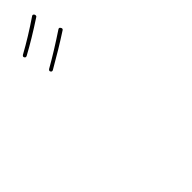

<svg xmlns="http://www.w3.org/2000/svg" viewBox="37 -1199 926 926"><g transform="rotate(45 500.0 -736.5)"><path d="M123 -623Q116.2 -619.1 110.4 -627.9Q66.4 -708 9.8 -791Q4.9 -797.9 12.7 -803.7Q15.6 -805.7 20.5 -805.7Q25.4 -805.7 27.3 -801.8Q86.9 -710.9 127 -636.7Q131.8 -627.9 123 -623ZM248 -668.9Q204.1 -746.1 144.5 -835.9Q139.6 -843.8 148.4 -848.6Q157.2 -854.5 162.1 -846.7Q212.9 -768.6 264.6 -677.7Q269.5 -668.9 260.7 -664.1Q253.9 -660.2 248 -668.9Z"/></g></svg>

Font: Rounded-L Mgen+ 2m thin
Style: Regular
Weight: 100
Designer: [Source Han Sans]
Ryoko NISHIZUKA  (kana & ideographs); Paul D. Hunt (Latin, Greek & Cyrillic); Wenlong ZHANG  (bopomofo
Version: Version 1.059.20150602